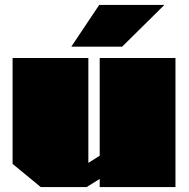

<svg xmlns="http://www.w3.org/2000/svg" viewBox="-20 -758 764 778"><path d="M269 -569 382 -738H646L475 -569ZM145 0 31 -94V-523H338V-98L384 -127V-523H691V0H384V-33L331 0Z"/></svg>

Font: Tomorrow Black
Style: Regular
Weight: 900
Designer: Tony de Marco, Monica Rizzolli
Foundry: Just in Type
Version: Version 2.002